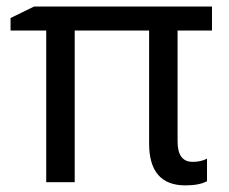

<svg xmlns="http://www.w3.org/2000/svg" viewBox="-20 -556 699 586"><path d="M567.9 -62Q593.8 -62 611.8 -71.8V-2.9Q587.9 9.8 545.9 9.8Q435.1 9.8 435.1 -118.2V-462.9H208V0H121.1V-462.9H12.2V-501L84 -536.1H627V-462.9H522V-124Q522 -62 567.9 -62Z"/></svg>

Font: NotoPenekeko
Style: Regular
Weight: 400
Designer: Monotype Design team
Foundry: Monotype Imaging Inc.
Version: Version 1.04